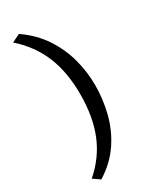

<svg xmlns="http://www.w3.org/2000/svg" viewBox="-205 -695 751 919"><g transform="rotate(-30 171.0 -235.5)"><path d="M65.9 165 27.8 138.7Q107.9 69.3 145.3 -23.2Q182.6 -115.7 182.6 -239.3Q182.6 -360.4 145.3 -451.7Q107.9 -543 27.8 -613.8Q39.1 -619.1 50 -624.8Q61 -630.4 72.3 -635.7Q142.6 -586.9 185.1 -522.7Q227.5 -458.5 246.8 -386.5Q266.1 -314.5 266.1 -240.7Q266.1 -164.6 247.3 -89.1Q228.5 -13.7 184.8 52Q141.1 117.7 65.9 165Z"/></g></svg>

Font: Kameron
Style: Regular
Weight: 400
Designer: Vernon Adams
Foundry: Vernon Adams
Version: Version 1.100